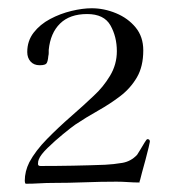

<svg xmlns="http://www.w3.org/2000/svg" viewBox="-20 -821 430 465"><path d="M343 -478Q343 -477 340 -464Q337 -451 332.5 -434.5Q328 -418 324 -403.5Q320 -389 319 -384Q318 -383 318 -381V-379Q304 -379 290 -380Q276 -381 262 -381Q224 -381 185 -379.5Q146 -378 108 -378Q92 -378 75.5 -377Q59 -376 43 -376Q41 -376 40.5 -379Q40 -382 40 -383Q40 -406 51 -428Q66 -456 94 -484.5Q122 -513 153 -540Q184 -567 207 -589Q230 -610 246.5 -637.5Q263 -665 263 -697Q263 -732 247.5 -759.5Q232 -787 191 -787Q149 -787 125.5 -764Q102 -741 98 -700Q98 -696 98 -692.5Q98 -689 97 -685Q96 -673 93 -668Q90 -663 76 -663Q62 -663 54 -672Q46 -681 46 -695Q46 -722 61.5 -742Q77 -762 101.5 -775Q126 -788 153 -794.5Q180 -801 202 -801Q232 -801 261 -789Q290 -777 308.5 -754.5Q327 -732 327 -699Q327 -660 311.5 -633.5Q296 -607 271 -588Q246 -569 217.5 -553Q189 -537 162 -519Q152 -512 132.5 -496Q113 -480 95.5 -463Q78 -446 74 -435Q72 -431 72 -424Q72 -419 78 -419Q157 -419 235 -422Q255 -423 276 -426.5Q297 -430 312 -446Q314 -449 319.5 -458Q325 -467 330 -475.5Q335 -484 337 -484Q343 -484 343 -478Z"/></svg>

Font: Kaisei Tokumin
Style: Regular
Weight: 400
Designer: Font-Kai, 金井和夫
Foundry: KAZUO KANAI
Version: Version 5.003